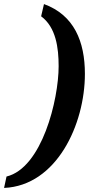

<svg xmlns="http://www.w3.org/2000/svg" viewBox="-53 -791 457 943"><path d="M-33 132C225 121 364 -180 364 -428C364 -587 311 -717 163 -771L149 -711C222 -657 235 -556 235 -466C235 -301 153 34 -21 76Z"/></svg>

Font: Noto Serif Semi
Style: Italic
Weight: 600
Italic angle: -12°
Designer: Monotype Design Team
Foundry: Monotype Imaging Inc.
Version: Version 1.901